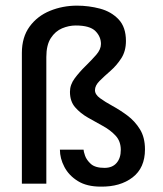

<svg xmlns="http://www.w3.org/2000/svg" viewBox="-20 -658 584 690"><path d="M501 -121.1Q501 -54.7 456.5 -20.5Q412.1 13.7 341.8 12.7Q292 12.7 259.8 -7.3Q227.5 -27.3 211.4 -58.1Q195.3 -88.9 195.3 -120.1H280.3Q280.3 -114.3 285.6 -98.6Q291 -83 306.6 -68.8Q322.3 -54.7 355.5 -54.7Q383.8 -54.7 398.9 -72.3Q414.1 -89.8 414.1 -119.1Q414.1 -150.4 395.5 -170.4Q377 -190.4 350.1 -205.1Q323.2 -219.7 295.9 -235.4Q268.6 -251 250 -272.5Q231.4 -293.9 231.4 -328.1Q231.4 -353.5 248.5 -376.5Q265.6 -399.4 287.1 -420.4Q308.6 -441.4 325.7 -460.9Q342.8 -480.5 342.8 -500Q342.8 -526.4 322.8 -546.4Q302.7 -566.4 252 -566.4Q227.5 -566.4 203.1 -556.2Q178.7 -545.9 162.6 -521Q146.5 -496.1 146.5 -453.1V2H58.6V-467.8Q58.6 -524.4 86.4 -562.5Q114.3 -600.6 159.7 -619.1Q205.1 -637.7 256.8 -637.7Q298.8 -637.7 339.4 -627Q379.9 -616.2 406.2 -588.4Q432.6 -560.5 432.6 -510.7Q432.6 -474.6 416 -448.7Q399.4 -422.9 377 -403.3Q354.5 -383.8 337.9 -367.2Q321.3 -350.6 321.3 -334Q321.3 -318.4 339.4 -305.2Q357.4 -292 384.3 -277.3Q411.1 -262.7 438 -242.7Q464.8 -222.7 482.9 -193.4Q501 -164.1 501 -121.1Z"/></svg>

Font: Namkio Khamti Book
Style: Regular
Weight: 500
Designer: Debbi Hosken
Foundry: SIL International
Version: Version 3.917